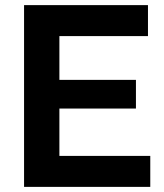

<svg xmlns="http://www.w3.org/2000/svg" viewBox="-20 -730 641 750"><path d="M567 -121V0H74V-710H558V-589H212V-418H511V-306H212V-121Z"/></svg>

Font: Raleway Thin
Style: Bold
Weight: 700
Version: Version 4.026